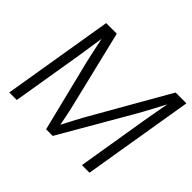

<svg xmlns="http://www.w3.org/2000/svg" viewBox="-158 -958 1188 1188"><g transform="rotate(45 436.0 -364.0)"><path d="M41 0 161.6 -727.5H254.4L376 -223.6Q380.4 -207.5 384.8 -186Q389.2 -164.6 394 -141.4Q398.9 -118.2 403.1 -95.9Q407.2 -73.7 410.2 -56.2L393.1 -58.1Q402.8 -76.2 414.3 -98.4Q425.8 -120.6 438 -143.8Q450.2 -167 461.4 -188.2Q472.7 -209.5 481.9 -225.6L769 -727.5H863.8L743.2 0H676.8L753.4 -465.3Q757.3 -487.8 761.7 -513.2Q766.1 -538.6 771 -565.4Q775.9 -592.3 780.8 -618.9Q785.6 -645.5 790 -669.9L799.3 -668Q784.2 -638.7 768.8 -609.6Q753.4 -580.6 739.3 -554Q725.1 -527.3 712.4 -504.4Q699.7 -481.4 689.5 -463.4L421.4 0H363.3L248 -465.3Q242.7 -488.8 235.4 -521.2Q228 -553.7 220.2 -591.8Q212.4 -629.9 203.6 -669.9L214.4 -668Q210.9 -642.6 206.8 -615.7Q202.6 -588.9 198.7 -562.3Q194.8 -535.6 190.9 -510.5Q187 -485.4 183.6 -463.4L106.9 0Z"/></g></svg>

Font: Inter 24pt Light
Style: Italic
Weight: 300
Italic angle: -9.3988°
Designer: Rasmus Andersson
Foundry: rsms
Version: Version 4.001;git-66647c0bb